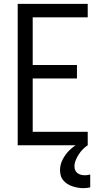

<svg xmlns="http://www.w3.org/2000/svg" viewBox="-20 -755 540 998"><path d="M72 0V-735H436V-665H150V-417H380V-347H150V-70H436V0ZM413 223Q399 223 384.5 220.5Q370 218 356.5 213.5Q343 209 331 201.5Q319 194 309.5 183Q300 172 296 158Q292 144 292 129Q292 101 305.5 74.5Q319 48 339 28Q359 8 384 -6.5Q409 -21 436 -30V0Q422 9 410 21.5Q398 34 389 48Q380 62 373.5 78Q367 94 367 111Q367 121 371 130Q375 139 383 145Q391 151 401 153.5Q411 156 421 156Q428 156 435 155Q442 154 449 152V219Q440 221 431 222Q422 223 413 223Z"/></svg>

Font: Iosevka Algr
Style: Regular
Weight: 400
Monospace: yes
Designer: Belleve Invis
Foundry: Belleve Invis
Version: Version 26.0.2; ttfautohint (v1.8.3)